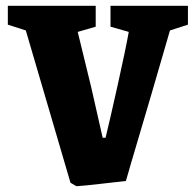

<svg xmlns="http://www.w3.org/2000/svg" viewBox="-20 -630 672 662"><path d="M223 0 69 -525 7 -545V-610H310V-538L248 -520L295 -327Q307 -276 334 -155H344Q358 -212 385.5 -335.5Q413 -459 424 -520L361 -538V-610H628V-545L566 -525Q554 -482 501 -301.5Q448 -121 430 -61Q424 -40 420 -26.5Q416 -13 414 -6Q386 -3 330 3.5Q274 10 245 12Q242 12 223 0Z"/></svg>

Font: Grenze ExtraBold
Style: Regular
Weight: 800
Designer: Renata Polastri
Foundry: Omnibus-Type
Version: Version 1.002; ttfautohint (v1.8)